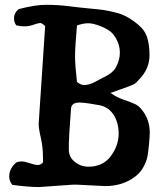

<svg xmlns="http://www.w3.org/2000/svg" viewBox="-20 -754 656 783"><path d="M137.7 -249 164.1 -647.5Q151.4 -660.2 144 -660.2Q136.7 -660.2 117.2 -653.3Q97.7 -646.5 80.6 -646.5Q63.5 -646.5 46.9 -650.4Q37.1 -661.1 37.1 -680.7Q37.1 -700.2 55.7 -716.8Q123 -734.4 169.4 -734.4Q215.8 -734.4 262.2 -728.5Q308.6 -722.7 346.7 -719.2Q384.8 -715.8 403.8 -712.9Q422.9 -710 450.7 -703.1Q478.5 -696.3 501.5 -683.1Q524.4 -669.9 546.9 -650.4Q569.3 -630.9 578.1 -607.4Q589.8 -574.2 589.8 -529.3Q589.8 -472.7 546.9 -429.7Q541 -423.8 536.1 -418Q531.2 -412.1 520 -407.7Q508.8 -403.3 502 -400.4Q495.1 -397.5 471.7 -389.6Q448.2 -381.8 430.7 -375Q457 -356.4 484.9 -347.2Q512.7 -337.9 530.8 -329.6Q548.8 -321.3 563.5 -299.8Q590.8 -262.7 590.8 -211.9Q590.8 -201.2 587.9 -168.5Q585 -135.7 581.5 -116.7Q578.1 -97.7 565.4 -73.7Q552.7 -49.8 530.3 -33.2Q479.5 4.9 409.2 4.9L292 -1Q273.4 -1 263.7 0L140.6 8.8Q95.7 8.8 30.3 0Q17.6 -15.6 17.6 -34.2Q17.6 -67.4 46.9 -91.8Q55.7 -95.7 67.9 -95.7Q80.1 -95.7 101.6 -88.4Q123 -81.1 134.3 -81.1Q145.5 -81.1 155.3 -91.8V-109.4Q155.3 -154.3 146.5 -191.9Q137.7 -229.5 137.7 -249ZM293.9 -650.4Q286.1 -561.5 286.1 -524.9Q286.1 -488.3 293.9 -419.9Q309.6 -407.2 322.3 -407.2Q343.8 -407.2 367.2 -419.9Q390.6 -432.6 400.4 -437.5Q443.4 -457 455.1 -484.4Q468.8 -511.7 468.8 -539.1Q468.8 -566.4 456.5 -590.8Q444.3 -615.2 427.7 -627.4Q411.1 -639.6 384.3 -649.4Q357.4 -659.2 339.4 -659.2Q321.3 -659.2 293.9 -650.4ZM340.8 -74.2Q400.4 -74.2 432.1 -117.7Q463.9 -161.1 463.9 -208.5Q463.9 -255.9 441.4 -288.6Q418.9 -321.3 377.9 -326.2L343.8 -332Q316.4 -335.9 304.7 -335.9Q270.5 -335.9 269.5 -309.6Q260.7 -190.4 260.7 -168V-141.6Q261.7 -112.3 285.6 -93.3Q309.6 -74.2 340.8 -74.2Z"/></svg>

Font: Essays1743
Style: Medium
Weight: 500
Designer: Based on the typeface in a 1743 English translation of the essays of Montaigne.  PostScript/TrueType font designed by Jo
Version: Version 002.100